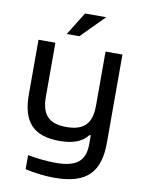

<svg xmlns="http://www.w3.org/2000/svg" viewBox="-96 -746 762 1018"><g transform="rotate(10 285.0 -237.0)"><path d="M511 -26V-500H420V-209C420 -112 379 -70 284 -70C191 -70 150 -112 150 -209V-500H59V-205C59 -57 122 9 261 9C336 9 383 -10 413 -49H420V-3C420 87 377 127 261 127C216 127 157 121 111 112V188C166 200 218 206 269 206C444 206 511 132 511 -26ZM201 -556H269L392 -680H278Z"/></g></svg>

Font: LT Wave Alt
Style: Regular
Weight: 400
Designer: Daniel Lyons
Version: Version 2.5 (Glyphs App)